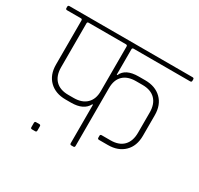

<svg xmlns="http://www.w3.org/2000/svg" viewBox="-150 -796 1037 999"><g transform="rotate(30 368.5 -296.5)"><path d="M178 21Q178 30 170 30H150Q142 30 142 21V-4Q142 -13 150 -13H170Q178 -13 178 -4ZM390 -357V-9Q390 0 382 0H369Q361 0 361 -9V-240H357Q332 -192 257 -192H224Q163 -192 126.5 -227.5Q90 -263 90 -325V-590Q90 -597 83 -598H-1Q-10 -598 -10 -606V-615Q-10 -623 -1 -623H738Q747 -623 747 -615V-606Q747 -598 738 -598H399Q390 -598 390 -590V-437H394Q415 -486 494 -486H533Q594 -486 630.5 -450.5Q667 -415 667 -353V-230Q667 -168 630.5 -132.5Q594 -97 533 -97H480Q471 -97 471 -105V-117Q471 -125 480 -125H533Q583 -125 610 -152.5Q637 -180 637 -231V-352Q637 -403 610 -430.5Q583 -458 533 -458H494Q444 -458 417 -432Q390 -406 390 -357ZM224 -220H257Q306 -220 333.5 -246.5Q361 -273 361 -321V-590Q361 -598 352 -598H129Q120 -598 120 -590V-326Q120 -275 147 -247.5Q174 -220 224 -220Z"/></g></svg>

Font: Rajdhani Light
Style: Regular
Weight: 300
Designer: Satya Rajpurohit, Jyotish Sonowal
Foundry: Indian Type Foundry
Version: Version 1.201;PS 1.0;hotconv 1.0.78;makeotf.lib2.5.61930; tt